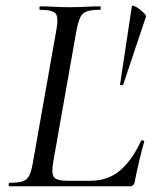

<svg xmlns="http://www.w3.org/2000/svg" viewBox="-20 -647 539 667"><path d="M13 0Q10 0 10 -6Q10 -12 13 -12Q43 -12 58.5 -17Q74 -22 81.5 -37Q89 -52 94 -81L176 -544Q184 -587 173 -600Q162 -613 119 -613Q117 -613 117 -619Q117 -625 119 -625Q140 -625 166 -623.5Q192 -622 221 -622Q252 -622 279.5 -623.5Q307 -625 328 -625Q330 -625 330 -619Q330 -613 328 -613Q298 -613 282 -607.5Q266 -602 259 -587Q252 -572 246 -543L165 -85Q158 -44 167.5 -31.5Q177 -19 215 -19H293Q356 -19 398 -55.5Q440 -92 470 -158Q470 -160 476 -159Q482 -158 481 -155Q473 -127 463.5 -87.5Q454 -48 448 -15Q445 0 432 0ZM397 -353 438 -625Q439 -629 447.5 -625.5Q456 -622 465.5 -614.5Q475 -607 481.5 -600Q488 -593 487 -589L408 -353Q407 -351 402 -351Q397 -351 397 -353Z"/></svg>

Font: Cormorant Garamond Light Medium
Style: Italic
Weight: 500
Italic angle: -10°
Version: Version 4.001